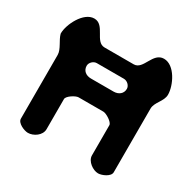

<svg xmlns="http://www.w3.org/2000/svg" viewBox="-156 -867 1031 1026"><g transform="rotate(30 359.5 -353.5)"><path d="M27 -550V-547C36 -511 70 -476 70 -440V-47C70 -20 117 0 140 0C174 0 217 -28 217 -67V-253C217 -272 262 -300 280 -300H433C451 -300 497 -272 497 -253V-67C497 -31 541 0 573 0C596 0 643 -20 643 -47V-440C643 -480 687 -509 687 -551C687 -608 640 -707 573 -707C504 -707 506 -600 447 -600H267C207 -600 210 -707 143 -707C77 -707 27 -603 27 -550ZM233 -468C233 -488 253 -507 273 -507H440C461 -507 481 -488 481 -468C481 -438 457 -420 427 -420H287C256 -420 233 -438 233 -468Z"/></g></svg>

Font: Asimov Print
Style: Regular
Weight: 500
Designer: Google
Version: Version 2.000980: 2014